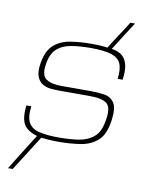

<svg xmlns="http://www.w3.org/2000/svg" viewBox="-77 -630 579 768"><g transform="rotate(10 212.5 -246.0)"><path d="M9 83Q20 65 37.5 37Q55 9 72.5 -19Q90 -47 101 -64Q74 -72 58.5 -85.5Q43 -99 38.5 -121.5Q34 -144 38 -177Q43 -177 48 -177Q53 -177 58 -177Q52 -133 64.5 -110.5Q77 -88 108 -80.5Q139 -73 188 -73Q228 -73 265 -78Q302 -83 328.5 -104.5Q355 -126 362 -178Q370 -227 350.5 -242.5Q331 -258 281 -258Q250 -258 219.5 -258Q189 -258 158 -258Q143 -258 124.5 -259.5Q106 -261 90.5 -269.5Q75 -278 67 -297Q59 -316 64 -350Q72 -404 99 -428Q126 -452 166.5 -458.5Q207 -465 254 -465Q271 -465 287 -464Q303 -463 317 -461Q334 -489 353.5 -518Q373 -547 390 -575H409Q391 -547 372 -517.5Q353 -488 335 -459Q364 -455 379.5 -440.5Q395 -426 399.5 -402.5Q404 -379 399 -345Q394 -345 389 -345Q384 -345 379 -345Q384 -385 374.5 -407Q365 -429 336 -438.5Q307 -448 252 -448Q208 -448 172.5 -442Q137 -436 114.5 -415.5Q92 -395 86 -351Q79 -307 100 -292.5Q121 -278 161 -278Q192 -278 222 -278Q252 -278 283 -278Q312 -278 337.5 -274Q363 -270 377 -249Q391 -228 384 -177Q376 -119 348 -94Q320 -69 278.5 -62.5Q237 -56 188 -56Q166 -56 148 -57.5Q130 -59 119 -60L28 83Z"/></g></svg>

Font: Genos Thin
Style: Italic
Weight: 100
Italic angle: -8°
Designer: Robert E. Leuschke
Foundry: Robert E. Leuschke
Version: Version 1.010